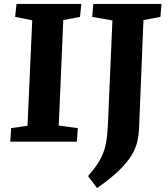

<svg xmlns="http://www.w3.org/2000/svg" viewBox="-20 -721 856 977"><path d="M144 -618 57 -635 64 -701H394L387 -635L302 -619L279 -82L376 -69L371 0H32L37 -69L120 -81ZM552 -617 449 -635 455 -701H802L796 -635L710 -619L688 -79Q687 -38 679 -2Q671 34 649 70Q627 106 585.5 146.5Q544 187 474 236L428 175Q458 141 476.5 112.5Q495 84 506 55Q517 26 522 -8.5Q527 -43 529 -86Z"/></svg>

Font: Literata
Style: Bold Italic
Weight: 700
Italic angle: -2°
Designer: Latin by Veronika Burian and Jose Scaglione. Greek by Irene Vlachou. Cyrillic by Vera Evstafieva
Foundry: TypeTogether
Version: Version 3.103;gftools[0.9.29]